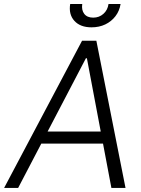

<svg xmlns="http://www.w3.org/2000/svg" viewBox="-53 -929 698 949"><path d="M36.6 0H-32.7L352.5 -727.5H423.3L567.4 0H497.6L376.5 -641.1H371.6ZM133.3 -278.8H493.7L483.9 -219.2H123ZM399.4 -793.9Q343.8 -793.9 314.7 -825.9Q285.6 -857.9 293.9 -909.2H353.5Q349.1 -878.9 363.5 -860.4Q377.9 -841.8 407.7 -841.8Q437 -841.8 458 -860.4Q479 -878.9 483.4 -909.2H543Q537.6 -875 517.6 -848.9Q497.6 -822.8 467.3 -808.3Q437 -793.9 399.4 -793.9Z"/></svg>

Font: Inter Tight Light
Style: Italic
Weight: 300
Italic angle: -9.39999°
Designer: Rasmus Andersson
Foundry: rsms
Version: Version 3.004